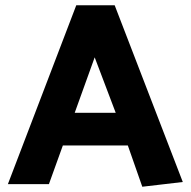

<svg xmlns="http://www.w3.org/2000/svg" viewBox="-20 -700 725 730"><path d="M420 -271H264L340 -482ZM270 -680 10 0H166L219 -147H466L521 10L675 -8L416 -680Z"/></svg>

Font: Catamaran ExtraBold
Style: Regular
Weight: 800
Designer: Pria Ravichandran
Version: Version 2.000